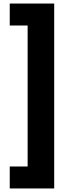

<svg xmlns="http://www.w3.org/2000/svg" viewBox="-20 -886 388 1084"><path d="M35 178V54H136V-742H35V-866H286V178Z"/></svg>

Font: Noto Sans Malayalam UI ExtraCondensed Black
Style: Regular
Weight: 900
Width: 2
Designer: Jelle Bosma - Monotype Design Team
Foundry: Monotype Imaging Inc.
Version: Version 2.104; ttfautohint (v1.8.4.7-5d5b)